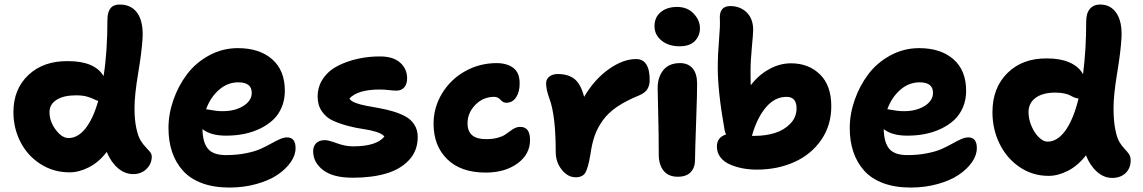

<svg xmlns="http://www.w3.org/2000/svg" viewBox="-20 -780 5108 858"><path d="M291 -9.8Q219.2 -9.8 161.1 -46.9Q103 -84 71.5 -145.5Q40 -207 40 -278.8Q40 -382.3 107.4 -445.3Q174.8 -508.3 284.2 -506.8Q403.3 -506.8 442.9 -439.9Q460 -547.9 460 -690.9Q460 -759.8 514.2 -759.8Q566.9 -759.8 593.8 -721.7Q620.6 -683.6 617.2 -611.8Q613.8 -549.8 597.4 -452.6Q581.1 -355.5 581.1 -296.9Q581.1 -244.6 589.1 -207.5Q597.2 -170.4 608.4 -152.3Q619.6 -134.3 630.9 -122.8Q642.1 -111.3 650.1 -101.6Q658.2 -91.8 658.2 -80.1Q658.2 -48.3 634.8 -25.1Q611.3 -2 575.2 -2Q538.1 -2 506.8 -28.8Q475.6 -55.7 457 -101.1Q421.9 -55.2 377.4 -32.5Q333 -9.8 291 -9.8ZM201.2 -278.8Q201.2 -237.3 229 -200.2Q256.8 -163.1 286.1 -163.1Q327.6 -163.1 361.8 -205.8Q396 -248.5 418.9 -329.1Q411.6 -330.6 398.7 -337.2Q385.7 -343.8 366.7 -348.9Q347.7 -354 319.8 -354Q264.6 -354 232.9 -334Q201.2 -314 201.2 -278.8Z M1004.9 58.1Q935.5 58.1 882.8 38.6Q830.1 19 797.6 -17.1Q765.1 -53.2 749 -101.1Q732.9 -148.9 732.9 -208Q732.9 -271 755.1 -334.2Q777.3 -397.5 816.4 -449Q855.5 -500.5 915 -532.7Q974.6 -564.9 1043 -564.9Q1139.2 -564.9 1196 -515.4Q1252.9 -465.8 1252.9 -374Q1252.9 -334 1238.8 -300.5Q1224.6 -267.1 1200 -244.1Q1175.3 -221.2 1141.8 -205.1Q1108.4 -189 1070.3 -181.4Q1032.2 -173.8 990.7 -173.8Q920.9 -173.8 884.8 -203.1Q885.7 -143.1 909.4 -115Q933.1 -86.9 989.7 -86.9Q1037.6 -86.9 1078.1 -95Q1118.7 -103 1144.5 -114.7Q1170.4 -126.5 1191.2 -138.2Q1211.9 -149.9 1230 -158Q1248 -166 1262.7 -166Q1300.8 -166 1300.8 -118.2Q1300.8 -86.4 1279.1 -55.2Q1257.3 -23.9 1219.5 1.5Q1181.6 26.9 1125.2 42.5Q1068.8 58.1 1004.9 58.1ZM1044.9 -412.1Q997.1 -412.1 958.7 -378.7Q920.4 -345.2 900.9 -292Q905.8 -291.5 918.5 -289.1Q931.2 -286.6 945.3 -284.9Q959.5 -283.2 975.1 -283.2Q1030.3 -283.2 1067.6 -306.6Q1105 -330.1 1105 -365.2Q1105 -412.1 1044.9 -412.1Z M1555.7 14.2Q1468.3 14.2 1423.8 -20Q1379.4 -54.2 1379.4 -104Q1379.4 -127 1393.1 -140.4Q1406.7 -153.8 1432.6 -153.8Q1447.3 -153.8 1485.4 -139.9Q1523.4 -126 1557.6 -126Q1662.6 -126 1697.8 -169.9Q1688.5 -182.1 1661.4 -190.7Q1634.3 -199.2 1602.1 -203.6Q1569.8 -208 1533.4 -217.8Q1497.1 -227.5 1467.5 -241Q1438 -254.4 1418.7 -282Q1399.4 -309.6 1399.4 -348.1Q1399.4 -394 1424.6 -429.9Q1449.7 -465.8 1491.2 -486.6Q1532.7 -507.3 1581.1 -517.8Q1629.4 -528.3 1680.7 -527.8Q1738.3 -527.3 1768.8 -499.5Q1799.3 -471.7 1799.3 -430.2Q1799.3 -404.3 1786.6 -389.6Q1773.9 -375 1751.5 -375Q1739.3 -375 1718.3 -377.4Q1697.3 -379.9 1676.8 -379.9Q1578.6 -379.9 1541.5 -339.8Q1547.9 -328.1 1568.6 -320.3Q1589.4 -312.5 1616.7 -307.4Q1644 -302.2 1675.5 -296.6Q1707 -291 1737.1 -282Q1767.1 -272.9 1791.7 -259.8Q1816.4 -246.6 1831.5 -223.1Q1846.7 -199.7 1846.7 -168Q1846.7 -106 1807.4 -64.2Q1768.1 -22.5 1704.3 -4.2Q1640.6 14.2 1555.7 14.2Z M2150.4 -8.8Q2039.6 -8.8 1978.5 -68.6Q1917.5 -128.4 1917.5 -227.1Q1917.5 -300.8 1956.1 -363.5Q1994.6 -426.3 2059.3 -462.2Q2124 -498 2199.2 -498Q2245.1 -498 2273.7 -476.8Q2302.2 -455.6 2302.2 -407.2Q2302.2 -369.6 2286.4 -345.2Q2270.5 -320.8 2242.2 -320.8Q2228 -320.8 2216.6 -334Q2205.1 -347.2 2188.5 -347.2Q2138.7 -347.2 2104 -311.3Q2069.3 -275.4 2069.3 -229Q2069.3 -158.2 2151.4 -158.2Q2180.2 -158.2 2201.9 -163.8Q2223.6 -169.4 2236.1 -177.5Q2248.5 -185.5 2258.8 -193.6Q2269 -201.7 2280.3 -207.3Q2291.5 -212.9 2305.2 -212.9Q2348.6 -212.9 2348.6 -154.8Q2348.6 -90.3 2292.5 -49.6Q2236.3 -8.8 2150.4 -8.8Z M2552.2 12.2Q2517.6 12.2 2490.5 -21.5Q2463.4 -55.2 2463.4 -101.1Q2463.4 -264.2 2435.1 -339.8Q2420.4 -379.9 2420.4 -407.2Q2420.4 -426.3 2434.8 -437.7Q2449.2 -449.2 2472.2 -449.2Q2520 -449.2 2547.9 -426.5Q2575.7 -403.8 2590.3 -347.2Q2636.2 -425.3 2700.2 -470.7Q2764.2 -516.1 2822.3 -516.1Q2883.3 -516.1 2883.3 -421.9Q2883.3 -398.9 2873 -381.8Q2862.8 -364.7 2834.5 -353Q2777.3 -329.6 2738 -303Q2698.7 -276.4 2674.6 -243.2Q2650.4 -210 2637.7 -174.1Q2625 -138.2 2618.2 -88.9Q2607.9 -27.8 2595.5 -7.8Q2583 12.2 2552.2 12.2Z M3017.1 -573.2Q2967.3 -573.2 2936 -598.9Q2904.8 -624.5 2904.8 -663.1Q2904.8 -703.1 2932.9 -726.1Q2960.9 -749 3005.9 -749Q3051.8 -749 3079.8 -719.2Q3107.9 -689.5 3107.9 -653.8Q3107.9 -620.1 3085.2 -596.7Q3062.5 -573.2 3017.1 -573.2ZM3008.8 9.8Q2966.8 9.8 2945.3 -17.3Q2923.8 -44.4 2923.8 -88.9Q2923.8 -181.6 2921.4 -268.3Q2918.9 -355 2918.9 -386.2Q2918.9 -435.5 2944.3 -466.8Q2969.7 -498 3019 -498Q3054.2 -498 3074.5 -475.3Q3094.7 -452.6 3095.2 -407.2Q3095.7 -373 3090.8 -235.4Q3085.9 -97.7 3085.9 -65.9Q3085.9 -31.2 3066.7 -10.7Q3047.4 9.8 3008.8 9.8Z M3361.8 -22Q3329.6 -22 3299.6 -27.6Q3269.5 -33.2 3242.7 -44.7Q3215.8 -56.2 3199.7 -76.9Q3183.6 -97.7 3183.6 -125Q3183.6 -166.5 3224.6 -179.2Q3218.3 -191.9 3216.8 -206.1Q3187.5 -371.6 3187.5 -478Q3187.5 -535.6 3193.1 -600.8Q3198.7 -666 3196.8 -694.8Q3193.4 -752.9 3243.7 -752.9Q3287.1 -752.9 3316.4 -724.9Q3345.7 -696.8 3345.7 -646Q3345.7 -628.9 3339.8 -568.4Q3334 -507.8 3334 -461.9Q3334 -418.9 3335 -398.9Q3367.7 -442.9 3415.5 -470Q3463.4 -497.1 3514.6 -497.1Q3593.3 -497.1 3644 -447.8Q3694.8 -398.4 3694.8 -305.2Q3694.8 -219.7 3649.7 -154.5Q3604.5 -89.4 3529.3 -55.7Q3454.1 -22 3361.8 -22ZM3340.8 -174.8 3339.8 -172.9H3353.5Q3400.9 -172.9 3442.1 -185.5Q3483.4 -198.2 3511.5 -227.1Q3539.6 -255.9 3539.6 -295.9Q3539.6 -347.2 3494.6 -347.2Q3442.9 -347.2 3403.1 -300.8Q3363.3 -254.4 3340.8 -174.8Z M4049.3 58.1Q3980 58.1 3927.2 38.6Q3874.5 19 3842 -17.1Q3809.6 -53.2 3793.5 -101.1Q3777.3 -148.9 3777.3 -208Q3777.3 -271 3799.6 -334.2Q3821.8 -397.5 3860.8 -449Q3899.9 -500.5 3959.5 -532.7Q4019 -564.9 4087.4 -564.9Q4183.6 -564.9 4240.5 -515.4Q4297.4 -465.8 4297.4 -374Q4297.4 -334 4283.2 -300.5Q4269 -267.1 4244.4 -244.1Q4219.7 -221.2 4186.3 -205.1Q4152.8 -189 4114.7 -181.4Q4076.7 -173.8 4035.2 -173.8Q3965.3 -173.8 3929.2 -203.1Q3930.2 -143.1 3953.9 -115Q3977.5 -86.9 4034.2 -86.9Q4082 -86.9 4122.6 -95Q4163.1 -103 4189 -114.7Q4214.8 -126.5 4235.6 -138.2Q4256.3 -149.9 4274.4 -158Q4292.5 -166 4307.1 -166Q4345.2 -166 4345.2 -118.2Q4345.2 -86.4 4323.5 -55.2Q4301.8 -23.9 4263.9 1.5Q4226.1 26.9 4169.7 42.5Q4113.3 58.1 4049.3 58.1ZM4089.4 -412.1Q4041.5 -412.1 4003.2 -378.7Q3964.8 -345.2 3945.3 -292Q3950.2 -291.5 3962.9 -289.1Q3975.6 -286.6 3989.7 -284.9Q4003.9 -283.2 4019.5 -283.2Q4074.7 -283.2 4112.1 -306.6Q4149.4 -330.1 4149.4 -365.2Q4149.4 -412.1 4089.4 -412.1Z M4666 5.9Q4594.2 5.9 4536.4 -33.4Q4478.5 -72.8 4446.8 -137.7Q4415 -202.6 4415 -278.8Q4415 -387.7 4482.2 -453.9Q4549.3 -520 4658.7 -519Q4718.3 -519 4759.8 -500.7Q4801.3 -482.4 4819.8 -448.2Q4834 -559.1 4834 -685.1Q4834 -721.2 4850.6 -740.5Q4867.2 -759.8 4896 -759.8Q4943.4 -759.8 4969.2 -721.2Q4995.1 -682.6 4991.7 -611.8Q4988.3 -549.8 4972.2 -452.9Q4956.1 -356 4956.1 -296.9Q4956.1 -240.7 4963.9 -201.7Q4971.7 -162.6 4982.9 -144.5Q4994.1 -126.5 5005.6 -114.7Q5017.1 -103 5024.9 -91.6Q5032.7 -80.1 5032.7 -64Q5032.7 -28.3 5010 -6.6Q4987.3 15.1 4949.7 15.1Q4913.1 15.1 4881.8 -12.7Q4850.6 -40.5 4833 -85.9Q4796.9 -39.6 4752.4 -16.8Q4708 5.9 4666 5.9ZM4576.2 -278.8Q4576.2 -248 4589.4 -216.8Q4602.5 -185.5 4622.6 -166.3Q4642.6 -147 4661.1 -147Q4705.1 -147 4741 -196.5Q4776.9 -246.1 4799.8 -339.8Q4791 -340.3 4781 -344.5Q4771 -348.6 4762.5 -353.5Q4753.9 -358.4 4736.3 -362.3Q4718.8 -366.2 4695.8 -366.2Q4640.1 -366.2 4608.2 -343Q4576.2 -319.8 4576.2 -278.8Z"/></svg>

Font: Shantell Sans Irregular
Style: Bold
Weight: 700
Designer: Stephen Nixon, Anya Danilova, Shantell Martin
Foundry: Arrow Type
Version: Version 1.006;[9816181b4]